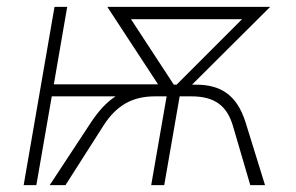

<svg xmlns="http://www.w3.org/2000/svg" viewBox="-20 -540 862 560"><path d="M49 0H86L131 -259H317C291 -242 268 -217 246 -184L125 0H171L282 -174C318 -230 363 -259 432 -259H466L421 0H459L504 -259H538C608 -259 642 -230 659 -174L710 0H753L696 -184C671 -262 625 -293 552 -293H540L768 -520H293L441 -294H137L176 -520H139ZM362 -484H686L495 -293H487Z"/></svg>

Font: Fixel Display ExtraLight
Style: Italic
Weight: 200
Italic angle: -10°
Designer: AlfaBravo + MacPaw
Foundry: Kyrylo Tkachov, Marchela Mozhyna, Serhii Makarenko, Maria Weinstein, Zakhar Kryvoshyya
Version: Version 1.210;Glyphs 3.2 (3217)